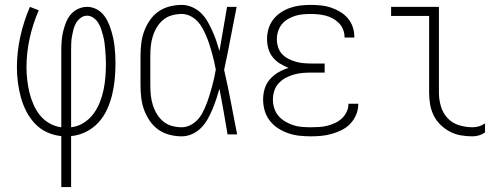

<svg xmlns="http://www.w3.org/2000/svg" viewBox="-20 -548 2040 783"><path d="M230 215V7Q199 4 171 -9Q143 -22 122 -44.5Q101 -67 87 -94.5Q73 -122 65 -151.5Q57 -181 53 -211.5Q49 -242 49 -273Q49 -337 63 -399.5Q77 -462 102 -520L138 -506Q114 -451 101 -392Q88 -333 88 -273Q88 -248 91 -222Q94 -196 100 -171Q106 -146 116.5 -122Q127 -98 143 -78Q159 -58 182 -45Q205 -32 230 -29V-343Q230 -362 231.5 -381.5Q233 -401 237.5 -419.5Q242 -438 249 -456Q256 -474 268 -488.5Q280 -503 298 -511.5Q316 -520 335 -520Q353 -520 369.5 -512.5Q386 -505 398 -492Q410 -479 418 -463Q426 -447 431.5 -430Q437 -413 441 -395.5Q445 -378 447 -360.5Q449 -343 450 -325Q451 -307 451 -290Q451 -258 448 -226Q445 -194 437.5 -162.5Q430 -131 416.5 -101.5Q403 -72 381.5 -48.5Q360 -25 331 -10.5Q302 4 270 7V215ZM270 -29Q297 -32 320.5 -46.5Q344 -61 360.5 -83Q377 -105 387 -130.5Q397 -156 402.5 -182.5Q408 -209 410 -236Q412 -263 412 -291Q412 -305 411 -319Q410 -333 409 -347Q408 -361 406 -375Q404 -389 400.5 -402.5Q397 -416 392.5 -429.5Q388 -443 380.5 -455Q373 -467 361 -475.5Q349 -484 335 -484Q321 -484 309 -475Q297 -466 290 -454Q283 -442 279.5 -428Q276 -414 273.5 -400Q271 -386 270.5 -371.5Q270 -357 270 -343Z M721 8Q696 8 671 1.5Q646 -5 625.5 -19.5Q605 -34 590.5 -55.5Q576 -77 567.5 -100.5Q559 -124 556 -149.5Q553 -175 553 -200V-320Q553 -345 556 -370.5Q559 -396 567.5 -419.5Q576 -443 590.5 -464.5Q605 -486 625.5 -500.5Q646 -515 671 -521.5Q696 -528 721 -528Q743 -528 763.5 -519Q784 -510 799.5 -495Q815 -480 826 -461Q837 -442 846 -422Q855 -402 862 -381.5Q869 -361 875 -340Q883 -385 890.5 -430Q898 -475 906 -520H945Q932 -456 920 -391.5Q908 -327 894 -263Q909 -198 921.5 -132Q934 -66 947 0H908Q900 -47 892 -93.5Q884 -140 875 -186Q869 -165 862 -144Q855 -123 846.5 -102.5Q838 -82 827 -62.5Q816 -43 800.5 -27Q785 -11 764 -1.5Q743 8 721 8ZM721 -29Q739 -29 756 -37.5Q773 -46 785.5 -59.5Q798 -73 806.5 -89.5Q815 -106 821.5 -122.5Q828 -139 833.5 -157Q839 -175 844 -192.5Q849 -210 853 -228Q857 -246 860 -264Q857 -281 853 -298.5Q849 -316 844 -333.5Q839 -351 833.5 -368Q828 -385 821 -401.5Q814 -418 805.5 -433.5Q797 -449 784.5 -462Q772 -475 755.5 -483Q739 -491 721 -491Q701 -491 681 -485.5Q661 -480 645.5 -467Q630 -454 619.5 -436.5Q609 -419 603 -399.5Q597 -380 595 -360Q593 -340 593 -320V-200Q593 -180 595 -160Q597 -140 603 -120.5Q609 -101 619.5 -83.5Q630 -66 645.5 -53Q661 -40 681 -34.5Q701 -29 721 -29Z M1247 8Q1224 8 1201 5.5Q1178 3 1156 -4.5Q1134 -12 1114.5 -24.5Q1095 -37 1080.5 -55.5Q1066 -74 1059.5 -96.5Q1053 -119 1053 -142Q1053 -165 1059.5 -186.5Q1066 -208 1081 -225Q1096 -242 1116 -253.5Q1136 -265 1157 -271Q1139 -278 1122 -288.5Q1105 -299 1092.5 -314.5Q1080 -330 1074.5 -349.5Q1069 -369 1069 -388Q1069 -410 1075 -430.5Q1081 -451 1094 -468Q1107 -485 1125 -497Q1143 -509 1163 -516Q1183 -523 1204.5 -525.5Q1226 -528 1247 -528Q1268 -528 1288.5 -526Q1309 -524 1328.5 -517.5Q1348 -511 1366 -500.5Q1384 -490 1397.5 -474.5Q1411 -459 1418 -439.5Q1425 -420 1425 -399V-395H1385V-398Q1385 -413 1379 -428Q1373 -443 1362 -454Q1351 -465 1337.5 -472.5Q1324 -480 1309 -484Q1294 -488 1278.5 -489.5Q1263 -491 1247 -491Q1231 -491 1214.5 -489.5Q1198 -488 1182.5 -483Q1167 -478 1153 -469.5Q1139 -461 1129 -448.5Q1119 -436 1114 -420Q1109 -404 1109 -388Q1109 -372 1114 -356Q1119 -340 1130 -328Q1141 -316 1155.5 -308.5Q1170 -301 1185.5 -296.5Q1201 -292 1217.5 -290.5Q1234 -289 1250 -289H1304V-252H1250Q1232 -252 1214 -250.5Q1196 -249 1178.5 -244Q1161 -239 1145 -230.5Q1129 -222 1116.5 -208.5Q1104 -195 1098.5 -177.5Q1093 -160 1093 -142Q1093 -124 1098.5 -106.5Q1104 -89 1115.5 -75.5Q1127 -62 1143 -52.5Q1159 -43 1176 -37.5Q1193 -32 1211 -30.5Q1229 -29 1247 -29Q1264 -29 1281 -30Q1298 -31 1314 -35Q1330 -39 1345.5 -46Q1361 -53 1373.5 -64.5Q1386 -76 1393.5 -91.5Q1401 -107 1401 -124V-125H1441V-123Q1441 -101 1432.5 -80.5Q1424 -60 1409 -44Q1394 -28 1374 -18Q1354 -8 1333 -2Q1312 4 1290.5 6Q1269 8 1247 8Z M1907 8Q1883 8 1859.5 4Q1836 0 1815 -11Q1794 -22 1776.5 -39Q1759 -56 1748.5 -77.5Q1738 -99 1734 -122.5Q1730 -146 1730 -170V-483H1575V-520H1770V-170Q1770 -142 1778 -114.5Q1786 -87 1805 -66.5Q1824 -46 1851.5 -37.5Q1879 -29 1907 -29Q1921 -29 1934 -33Q1947 -37 1958 -45V-8Q1947 0 1934 4Q1921 8 1907 8Z"/></svg>

Font: Iosevka Term Curly Extralight
Style: Regular
Weight: 200
Designer: Belleve Invis
Foundry: Belleve Invis
Version: Version 32.3.0